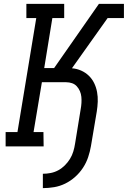

<svg xmlns="http://www.w3.org/2000/svg" viewBox="-20 -755 659 990"><path d="M201 215V141Q221 141 241.5 137Q262 133 280.5 123Q299 113 314.5 97.5Q330 82 341 64Q352 46 358 26Q364 6 367 -14L396 -192Q399 -208 400 -224Q401 -240 399.5 -255.5Q398 -271 392 -285Q386 -299 376 -310Q366 -321 351.5 -326Q337 -331 321 -331H196L153 -74H204L205 0H9V-74H70L167 -662H116V-735H311V-662H250L208 -404H259L490 -735H619V-662H535L351 -403Q376 -401 398.5 -391Q421 -381 438 -364.5Q455 -348 465.5 -326.5Q476 -305 480.5 -280.5Q485 -256 484 -230.5Q483 -205 479 -180L449 -2Q444 27 434.5 55.5Q425 84 408 110Q391 136 367.5 157Q344 178 316.5 191.5Q289 205 259.5 210Q230 215 201 215Z"/></svg>

Font: Iosevka HT Extended
Style: Italic
Weight: 400
Width: 7
Italic angle: -9°
Monospace: yes
Designer: Belleve Invis
Foundry: Belleve Invis
Version: Version 32.3.0; ttfautohint (v1.8.4)